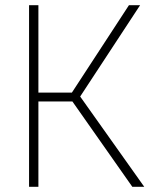

<svg xmlns="http://www.w3.org/2000/svg" viewBox="-20 -720 593 740"><path d="M92 0V-700H128V-363H257L477 -700H520L289 -348L536 0H490L259 -329H128V0Z"/></svg>

Font: Cairo Play ExtraLight
Style: Regular
Weight: 250
Version: Version 3.119